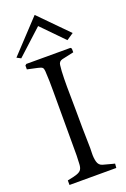

<svg xmlns="http://www.w3.org/2000/svg" viewBox="-198 -967 670 1022"><g transform="rotate(-20 137.0 -456.0)"><path d="M272.9 1H7.8V-24.9Q44.9 -31.7 63 -38.3Q81.1 -44.9 87.6 -55.4Q94.2 -65.9 95.2 -84.5Q96.2 -103 97.2 -133.8V-497.1Q97.2 -525.9 96.7 -554.9Q96.2 -584 94.2 -611.8Q93.3 -627 87.6 -632.6Q82 -638.2 63.5 -642.1Q44.9 -646 4.9 -654.8V-676.8L12.2 -683.1H262.2L268.1 -676.8V-655.8L201.2 -641.1Q181.2 -636.2 179.2 -615.2Q175.3 -586.4 174.6 -540.8Q173.8 -495.1 174.8 -446.5Q175.8 -397.9 175.8 -358.9Q175.8 -309.1 176.3 -262Q176.8 -214.8 178.2 -168.9Q179.2 -147.9 178 -119.4Q176.8 -90.8 182.9 -68.4Q189 -45.9 210 -40Q221.2 -37.1 236.1 -33Q251 -28.8 262.7 -25.9L274.9 -22.9ZM143.1 -913.1 300.3 -753.4 261.2 -727.1 140.1 -851.1 -2.9 -720.2 -25.9 -732.4Z"/></g></svg>

Font: Aref Ruqaa
Style: Regular
Weight: 400
Designer: Abdullah Aref
Version: Version 1.002